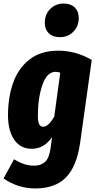

<svg xmlns="http://www.w3.org/2000/svg" viewBox="-30 -836 536 1080"><path d="M486 -499 420 -28Q401 101 340.5 162.5Q280 224 168 224Q72 224 -10 168L49 60Q81 79 107.5 87.5Q134 96 162 96Q199 96 222.5 75.5Q246 55 254 0L263 -65Q218 1 149 1Q85 1 50 -50Q15 -101 15 -188Q15 -287 43.5 -369Q72 -451 135.5 -501Q199 -551 299 -551Q395 -551 486 -499ZM183 -184Q183 -151 190.5 -137Q198 -123 213 -123Q241 -123 275 -179L309 -427Q296 -432 283 -432Q234 -432 208.5 -358.5Q183 -285 183 -184ZM222 -708Q222 -755 252.5 -785.5Q283 -816 328 -816Q368 -816 390.5 -794Q413 -772 413 -735Q413 -688 382.5 -657.5Q352 -627 307 -627Q267 -627 244.5 -649Q222 -671 222 -708Z"/></svg>

Font: Fira Sans Extra Condensed ExtraBold
Style: Italic
Weight: 800
Width: 3
Italic angle: -8°
Designer: Carrois Corporate & Edenspiekermann AG
Foundry: Carrois Corporate GbR & Edenspiekermann AG
Version: Version 4.203